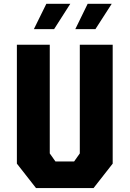

<svg xmlns="http://www.w3.org/2000/svg" viewBox="-20 -958 660 978"><path d="M163.5 0H456.5L554 -124.5V-730H386.5V-176.5L357.5 -135.5H262.5L233.5 -176.5V-730H66V-124.5ZM152.5 -809.5H255.5L338 -938.5H216ZM363.5 -809.5H466L549 -938.5H426.5Z"/></svg>

Font: Monaspace Krypton ExtraBold
Style: Regular
Weight: 800
Designer: Riley Cran & the Lettermatic Team
Foundry: Lettermatic
Version: Version 1.101 (Monaspace Krypton)